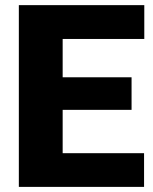

<svg xmlns="http://www.w3.org/2000/svg" viewBox="-20 -731 600 751"><path d="M494.6 -301.3H225.1V-131.8H543.5V0H53.7V-710.9H544.4V-578.6H225.1V-428.7H494.6Z"/></svg>

Font: Roboto Black
Style: Regular
Weight: 900
Designer: Google
Version: Version 2.134; 2016